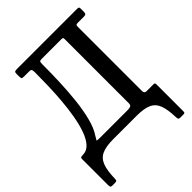

<svg xmlns="http://www.w3.org/2000/svg" viewBox="-264 -884 1223 1223"><g transform="rotate(-45 347.0 -272.5)"><path d="M577 -666V-88Q577 -66 596 -66H661Q668.5 -66 670.2 -61.8Q672 -57.5 672 -50V189.5Q672 200.5 668.2 202.8Q664.5 205 653 205H631.5Q617.5 205 615 199.2Q612.5 193.5 612 181.5Q610 112.5 595 72.8Q580 33 543.8 16.5Q507.5 0 442.5 0H230Q164.5 0 128.2 16.8Q92 33.5 76.8 73.8Q61.5 114 60 184.5Q60 196 57 200.5Q54 205 41 205H17.5Q4.5 205 2.5 197.8Q0.5 190.5 0.5 179.5V-52Q0.5 -60 4.8 -63Q9 -66 23.5 -66Q58.5 -66 84 -94.2Q109.5 -122.5 126.5 -170.5Q143.5 -218.5 154 -279.2Q164.5 -340 170 -406Q175.5 -472 177.2 -536Q179 -600 179 -654.5Q179 -671 175.5 -677.5Q172 -684 155.5 -684H111.5Q95.5 -684 92.2 -688.2Q89 -692.5 89 -709V-730Q89 -744.5 94.8 -747.2Q100.5 -750 114 -750H654Q665.5 -750 668.8 -747.2Q672 -744.5 672 -733V-705Q672 -691.5 666.2 -687.8Q660.5 -684 651 -684H596Q584 -684 580.5 -681Q577 -678 577 -666ZM271 -684Q255 -684 251.8 -679.2Q248.5 -674.5 248.5 -658Q248.5 -581.5 245.5 -499.8Q242.5 -418 234 -341Q225.5 -264 209.2 -200.8Q193 -137.5 166 -97.5Q150.5 -73 149.5 -69.5Q148.5 -66 180 -66H428.5Q441.5 -66 452 -70Q462.5 -74 462.5 -91V-667Q462.5 -676.5 460.8 -680.2Q459 -684 447.5 -684Z"/></g></svg>

Font: Besley* Narrow Medium
Style: Regular
Weight: 500
Width: 4
Designer: Owen Earl
Foundry: indestructible type*
Version: Version 3.000; ttfautohint (v1.8.3)